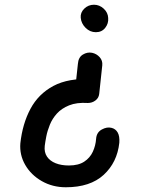

<svg xmlns="http://www.w3.org/2000/svg" viewBox="-20 -792 606 811"><path d="M370 -458 351 -357Q304 -360 272 -347Q240 -334 220.5 -312.5Q201 -291 190.5 -265Q180 -239 175.5 -215.5Q171 -192 169 -176Q166 -149 178.5 -130.5Q191 -112 215 -102.5Q239 -93 271 -93Q311 -93 335.5 -109Q360 -125 372 -151Q384 -177 386 -206Q388 -233 410 -245Q432 -257 451 -252Q468 -248 477 -232.5Q486 -217 484 -189Q475 -106 418 -53.5Q361 -1 258 -1Q202 -1 156.5 -27Q111 -53 86.5 -95.5Q62 -138 66 -187Q75 -269 108.5 -332Q142 -395 205.5 -429Q269 -463 370 -458ZM412 -516 399 -395Q397 -378 383 -367.5Q369 -357 351 -357Q326 -357 310 -371Q294 -385 296 -402L309 -522Q311 -550 330 -561.5Q349 -573 369 -569Q388 -565 401 -550.5Q414 -536 412 -516ZM385 -656Q360 -656 341.5 -674.5Q323 -693 321 -717Q319 -739 336 -755.5Q353 -772 377 -772Q400 -772 418 -755.5Q436 -739 437 -716Q439 -693 424.5 -674.5Q410 -656 385 -656Z"/></svg>

Font: Edu NSW ACT Foundation SemiBold
Style: Regular
Weight: 600
Version: Version 1.003